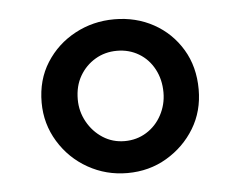

<svg xmlns="http://www.w3.org/2000/svg" viewBox="-35 -849 518 413"><g transform="rotate(-5 223.5 -642.0)"><path d="M225 -476Q179 -476 140 -498Q101 -520 77.5 -558.5Q54 -597 54 -643Q54 -692 77.5 -729Q101 -766 140 -787Q179 -808 225 -808Q272 -808 310 -787Q348 -766 370.5 -728.5Q393 -691 393 -642Q393 -595 370.5 -558Q348 -521 310 -498.5Q272 -476 225 -476ZM225 -545Q251 -545 272 -558Q293 -571 305 -593.5Q317 -616 317 -642Q317 -670 305 -692.5Q293 -715 272 -727.5Q251 -740 225 -740Q199 -740 178 -727.5Q157 -715 144.5 -693.5Q132 -672 132 -643Q132 -617 144.5 -594.5Q157 -572 178 -558.5Q199 -545 225 -545Z"/></g></svg>

Font: BioRhyme ExtraBold Medium
Style: Regular
Weight: 500
Version: Version 1.600;gftools[0.9.33]